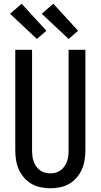

<svg xmlns="http://www.w3.org/2000/svg" viewBox="-20 -1002 540 1030"><path d="M250 8Q224 8 197.5 2.5Q171 -3 148.5 -16Q126 -29 108.5 -49.5Q91 -70 80.5 -94Q70 -118 66 -144Q62 -170 62 -196V-735H152V-196Q152 -181 153.5 -166.5Q155 -152 160 -137.5Q165 -123 173.5 -110.5Q182 -98 194 -89Q206 -80 220.5 -76Q235 -72 250 -72Q265 -72 279.5 -76Q294 -80 306 -89Q318 -98 326.5 -110.5Q335 -123 340 -137.5Q345 -152 346.5 -166.5Q348 -181 348 -196V-735H438V-196Q438 -170 434 -144Q430 -118 419.5 -94Q409 -70 391.5 -49.5Q374 -29 351.5 -16Q329 -3 302.5 2.5Q276 8 250 8ZM348 -793 204 -928 266 -982 399 -837ZM178 -793 34 -928 96 -982 229 -837Z"/></svg>

Font: Iosevka Term Medium
Style: Regular
Weight: 500
Monospace: yes
Designer: Belleve Invis
Foundry: Belleve Invis
Version: Version 26.3.1